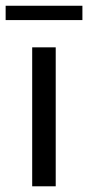

<svg xmlns="http://www.w3.org/2000/svg" viewBox="-31 -654 310 674"><path d="M-11.2 -583.5V-633.8H258.3V-583.5ZM82 0V-487.8H164.6V0Z"/></svg>

Font: HK Grotesk Medium Legacy
Style: Regular
Weight: 500
Designer: Alfredo Marco Pradil
Foundry: Hanken Design Co.
Version: Version 2.022;PS 002.022;hotconv 1.0.88;makeotf.lib2.5.64775